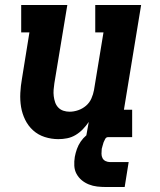

<svg xmlns="http://www.w3.org/2000/svg" viewBox="-20 -550 640 770"><path d="M214 8Q186 8 159.5 -0.5Q133 -9 113 -27Q93 -45 81 -69.5Q69 -94 64.5 -121Q60 -148 61.5 -177Q63 -206 68 -234L98 -420H65V-530H250L198 -216Q196 -203 195 -190Q194 -177 195.5 -164.5Q197 -152 201 -140Q205 -128 213.5 -119Q222 -110 234 -106Q246 -102 259 -102Q276 -102 293.5 -108Q311 -114 325 -126Q339 -138 346.5 -155Q354 -172 357 -189L395 -420H362V-530H546L477 -110H510V0H325L336 -61Q325 -45 312 -31.5Q299 -18 283 -8.5Q267 1 249.5 4.5Q232 8 214 8ZM480 200H405Q387 200 369.5 198Q352 196 336 189.5Q320 183 307.5 172.5Q295 162 287 147.5Q279 133 278 115Q277 97 280 79Q283 63 288.5 47.5Q294 32 303.5 18Q313 4 326.5 -7.5Q340 -19 355.5 -26Q371 -33 387 -36Q403 -39 419 -39L413 0Q406 0 402 7Q398 14 395.5 20.5Q393 27 391.5 34Q390 41 388 47Q387 57 387 66.5Q387 76 391 84Q395 92 403.5 96Q412 100 421 100H496Z"/></svg>

Font: Iosevka Slab XBdExObl
Style: Regular
Weight: 800
Width: 7
Italic angle: -9°
Monospace: yes
Designer: Belleve Invis
Foundry: Belleve Invis
Version: Version 11.1.0; ttfautohint (v1.8.3)